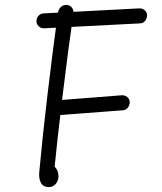

<svg xmlns="http://www.w3.org/2000/svg" viewBox="-20 -747 660 780"><path d="M139.5 -47.5Q151.5 -181.5 173 -363Q194.5 -544.5 215 -692.5Q217 -709 226.5 -718Q236 -727 249 -727Q258.5 -727 265.5 -722.2Q272.5 -717.5 276 -709.2Q279.5 -701 278 -691.5Q257.5 -549 235 -364.5Q212.5 -180 199 -41.5L187.5 -75Q200 -75 208.8 -61.8Q217.5 -48.5 217.5 -31.5Q217.5 -19.5 212.5 -9.2Q207.5 1 198.5 7Q189.5 13 177.5 13Q156 13 146.5 -4Q137 -21 139.5 -47.5ZM185 -307.5Q185 -320 193 -329.2Q201 -338.5 213 -339.5L475 -360Q483 -360.5 490.5 -357Q498 -353.5 502.5 -346.8Q507 -340 507 -332Q507 -319 499.2 -309.5Q491.5 -300 479 -299L216 -279Q208 -278.5 201 -282.2Q194 -286 189.5 -292.8Q185 -299.5 185 -307.5ZM128 -660.5Q128 -668.5 131.5 -675.8Q135 -683 141.5 -687.5Q148 -692 156 -692.5L545.5 -713Q553.5 -713.5 561 -710Q568.5 -706.5 573 -699.8Q577.5 -693 577.5 -685Q577.5 -676.5 574 -669Q570.5 -661.5 564.2 -657Q558 -652.5 549.5 -652L159 -632Q151 -631.5 144 -635.2Q137 -639 132.5 -645.8Q128 -652.5 128 -660.5Z"/></svg>

Font: Monaspace Radon Var
Style: Regular
Weight: 400
Designer: Riley Cran and the Lettermatic Team
Version: Version 1.000 (Monaspace Radon Var)